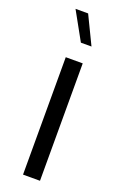

<svg xmlns="http://www.w3.org/2000/svg" viewBox="-180 -1005 671 1055"><g transform="rotate(20 156.0 -477.5)"><path d="M206.1 -686.5H106.9V0H206.1ZM140.1 -954.6H66.4L157.7 -790H219.7Z"/></g></svg>

Font: Estedad Medium
Style: Regular
Weight: 500
Designer: Amin Abedi
Version: Version 7.3